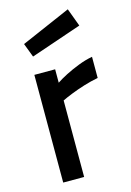

<svg xmlns="http://www.w3.org/2000/svg" viewBox="-115 -803 586 861"><g transform="rotate(-15 178.0 -372.5)"><path d="M68.3 0V-500H164.8V-437.7Q183.2 -450.2 211.7 -464.9Q240.2 -479.5 273.7 -492.5Q307.1 -505.5 339 -511.3V-413.1Q305.5 -406.8 272.4 -396.5Q239.3 -386.2 211.5 -375.1Q183.7 -364.1 165.5 -355.1V0ZM84 -580.8 59.5 -645.4 289.2 -745.2 320.3 -661.5Z"/></g></svg>

Font: TitilliumWeb ExtraLight
Style: Regular
Weight: 400
Designer: Mohamed Gaber, Accademia di Belle Arti di Urbino and others
Foundry: Kief Type Foundry, Accademia di Belle Arti di Urbino and others
Version: Version 3.000; ttfautohint (v1.8.2)